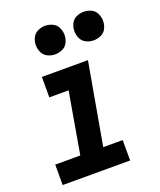

<svg xmlns="http://www.w3.org/2000/svg" viewBox="-140 -847 781 936"><g transform="rotate(-20 250.0 -379.5)"><path d="M22 0V-106H152L207 -424H107V-530H346L271 -106H372V0ZM206 -611Q187 -611 168.5 -619.5Q150 -628 141 -646.5Q132 -665 132 -685Q132 -705 141 -723.5Q150 -742 168.5 -750.5Q187 -759 206 -759Q226 -759 244.5 -750.5Q263 -742 272 -723.5Q281 -705 281 -685Q281 -665 272 -646.5Q263 -628 244.5 -619.5Q226 -611 206 -611ZM406 -611Q387 -611 368.5 -619.5Q350 -628 341 -646.5Q332 -665 332 -685Q332 -705 341 -723.5Q350 -742 368.5 -750.5Q387 -759 406 -759Q426 -759 444.5 -750.5Q463 -742 472 -723.5Q481 -705 481 -685Q481 -665 472 -646.5Q463 -628 444.5 -619.5Q426 -611 406 -611Z"/></g></svg>

Font: Iosevka SS08
Style: Bold Italic
Weight: 700
Italic angle: -10°
Monospace: yes
Designer: Belleve Invis
Foundry: Belleve Invis
Version: 2.1.0; ttfautohint (v1.8.2)